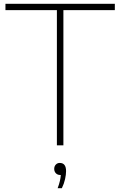

<svg xmlns="http://www.w3.org/2000/svg" viewBox="-20 -760 629 1004"><path d="M277.5 0V-707H8.5V-740H580.5V-707H311.5V0ZM281.5 224Q289.5 203 293.2 186.2Q297 169.5 298 155H294.5Q281 155 272.2 146Q263.5 137 263.5 123Q263.5 109.5 271.8 100.8Q280 92 292.5 92Q325.5 92 325.5 135Q325.5 153 320.2 176.8Q315 200.5 303.5 224Z"/></svg>

Font: Encode Sans SmExp Th
Style: Regular
Weight: 100
Width: 6
Designer: Multiple Designers
Foundry: Impallari Type
Version: Version 3.002; ttfautohint (v1.8.3) -l 8 -r 50 -G 200 -x 14 